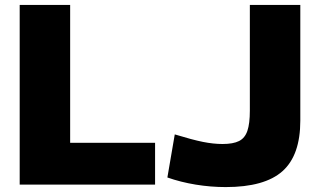

<svg xmlns="http://www.w3.org/2000/svg" viewBox="-20 -750 1294 780"><path d="M60 0V-730H265V-170H610V0ZM897 10Q836 10 775 0Q714 -10 660 -29L690 -204Q762 -182 804.5 -173.5Q847 -165 884 -165Q927 -165 951 -177Q975 -189 985 -218.5Q995 -248 995 -300V-730H1200V-260Q1200 -119 1127.5 -54.5Q1055 10 897 10Z"/></svg>

Font: M PLUS 1 Black
Style: Regular
Weight: 900
Designer: Coji Morishita
Foundry: UNDERFOREST DESIGN
Version: Version 1.001